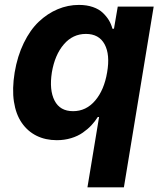

<svg xmlns="http://www.w3.org/2000/svg" viewBox="-20 -573 672 797"><path d="M494.3 204.5H343L391.3 -87.4H386Q374.3 -68.9 359.4 -52.9Q344.5 -36.9 323.7 -22.4Q302.9 -7.8 275.2 0.5Q247.5 8.9 215.9 8.9Q169 8.9 131.9 -9.4Q94.8 -27.7 70.3 -63.2Q45.8 -98.7 37.8 -151.1Q29.8 -203.5 40.8 -272Q52.2 -340.2 78.7 -394.5Q105.1 -448.9 141.2 -483Q177.2 -517 219.6 -534.8Q262.1 -552.6 307.5 -552.6Q340.2 -552.6 365.8 -543.7Q391.3 -534.8 407.1 -519.5Q422.9 -504.3 432.4 -488.3Q441.8 -472.3 446.7 -453.8H453.1L468.8 -545.5H617.9ZM424.7 -272.7Q437.5 -346.2 414.2 -389.2Q391 -432.2 336.6 -432.2Q282 -432.2 244.9 -388.8Q207.7 -345.5 195.3 -272.7Q183.9 -199.2 206.5 -155.4Q229 -111.5 283.4 -111.5Q337.4 -111.5 374.8 -155.2Q412.3 -198.9 424.7 -272.7Z"/></svg>

Font: Karasuma Gothic
Style: Bold Italic
Weight: 700
Italic angle: 9.39998°
Designer: Rasmus Andersson / Ryoko Nishizuka
Foundry: Genbu
Version: Version 1.00